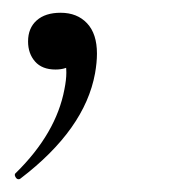

<svg xmlns="http://www.w3.org/2000/svg" viewBox="-20 -101 267 301"><path d="M9 180Q6 180 4 176Q2 172 5 170Q68 108 81 39Q84 24 84 13Q84 -11 73 -19L102 -31Q104 8 67 8Q46 8 35 -4.5Q24 -17 24 -36Q24 -57 37.5 -69Q51 -81 75 -81Q101 -81 116.5 -64.5Q132 -48 132 -17Q132 -3 129 14Q113 102 12 179Q11 180 9 180Z"/></svg>

Font: Cormorant Infant Medium
Style: Italic
Weight: 500
Italic angle: -10°
Designer: Christian Thalmann (Catharsis Fonts)
Foundry: Catharsis Fonts
Version: Version 4.000